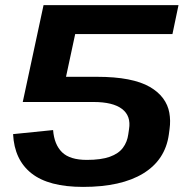

<svg xmlns="http://www.w3.org/2000/svg" viewBox="-20 -720 728 750"><path d="M304.4 10.1Q170.1 10.1 103.1 -42.8Q36.1 -95.6 31.1 -196.1L187.4 -211.9Q191.9 -155 222.5 -125.2Q253.2 -95.4 319.1 -95.4Q374.8 -95.4 408.9 -107.6Q443.1 -119.8 460.1 -142.6Q477.1 -165.3 481.1 -195.4L484 -215.2Q492.5 -267.1 456.8 -294.3Q421.2 -321.6 345.4 -321.6H68.9L193.8 -420H358.1Q428.7 -420 480.2 -410Q531.8 -399.9 565.1 -380.6Q598.5 -361.2 617.2 -335.6Q636 -310.1 641.4 -279.6Q646.9 -249.1 642.4 -216.2L639.4 -193.8Q625.4 -95.1 539.5 -42.5Q453.6 10.1 304.4 10.1ZM150.1 -700H677.3L653.6 -586.8H231.6L292.2 -673.1L224.1 -355.8L68.9 -321.6Z"/></svg>

Font: Pathway Extreme 8pt Thin 12pt
Style: Italic
Weight: 100
Italic angle: -8°
Version: Version 1.001;gftools[0.9.26]